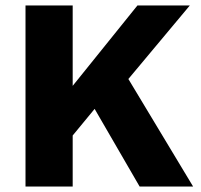

<svg xmlns="http://www.w3.org/2000/svg" viewBox="-20 -680 733 700"><path d="M245 -660H73V0H245V-186L325 -283L489 0H684L448 -392L672 -660H481L245 -367Z"/></svg>

Font: Work Sans
Style: Bold
Weight: 700
Designer: Wei Huang
Foundry: Wei Huang
Version: Version 2.012